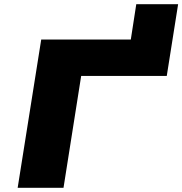

<svg xmlns="http://www.w3.org/2000/svg" viewBox="-20 -893 867 913"><path d="M64 0 176 -705H602L628 -873H827L773 -532H366L282 0Z"/></svg>

Font: Nunito Sans 7pt Expanded Black
Style: Italic
Weight: 900
Width: 7
Italic angle: -9°
Designer: Vernon Adams
Foundry: Vernon Adams
Version: Version 3.101;gftools[0.9.27]